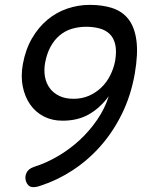

<svg xmlns="http://www.w3.org/2000/svg" viewBox="-20 -759 640 789"><path d="M334 -649Q303 -649 275 -640.5Q247 -632 225 -613.5Q203 -595 187.5 -566.5Q172 -538 165 -499Q160 -469 165 -442.5Q170 -416 185 -396Q200 -376 224.5 -364.5Q249 -353 282 -353Q317 -353 345.5 -365.5Q374 -378 396 -399Q418 -420 432.5 -448.5Q447 -477 453 -508Q460 -549 453.5 -576.5Q447 -604 430 -620Q413 -636 388 -642.5Q363 -649 334 -649ZM147 4Q125 12 110 9.5Q95 7 87 -13Q81 -31 88.5 -48Q96 -65 119 -73Q170 -89 218.5 -117.5Q267 -146 307.5 -183.5Q348 -221 379.5 -267Q411 -313 427 -364Q392 -316 346 -289.5Q300 -263 237 -263Q194 -263 160 -280.5Q126 -298 104 -329.5Q82 -361 73.5 -403.5Q65 -446 74 -496Q85 -556 111.5 -601.5Q138 -647 174.5 -677.5Q211 -708 256 -723.5Q301 -739 349 -739Q402 -739 442.5 -725.5Q483 -712 508 -680Q533 -648 540.5 -593.5Q548 -539 534 -457Q518 -366 481 -291Q444 -216 392.5 -158Q341 -100 278 -59Q215 -18 147 4Z"/></svg>

Font: Maple Mono NL
Style: Italic
Weight: 400
Italic angle: -10°
Monospace: yes
Designer: subframe7536
Version: Version 7.000